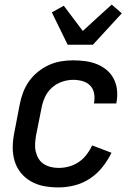

<svg xmlns="http://www.w3.org/2000/svg" viewBox="-20 -805 590 837"><path d="M236 12Q203 12 172.5 6.5Q142 1 115.5 -14Q89 -29 70.5 -52Q52 -75 43.5 -104Q35 -133 35.5 -165Q36 -197 43 -230L66 -350Q71 -376 80.5 -401.5Q90 -427 106.5 -450.5Q123 -474 145.5 -492Q168 -510 193 -521.5Q218 -533 245 -537.5Q272 -542 298 -542Q325 -542 351.5 -538.5Q378 -535 402 -525.5Q426 -516 445 -500Q464 -484 475.5 -462Q487 -440 490 -413.5Q493 -387 488 -360L487 -354H390V-358Q394 -379 390 -399Q386 -419 372.5 -432.5Q359 -446 339.5 -451.5Q320 -457 299 -457Q275 -457 250 -448.5Q225 -440 205.5 -422Q186 -404 175.5 -380.5Q165 -357 161 -334L137 -214Q134 -196 133 -178Q132 -160 136 -143.5Q140 -127 148.5 -113Q157 -99 171 -90Q185 -81 201.5 -77Q218 -73 236 -73Q258 -73 280.5 -79Q303 -85 323 -98.5Q343 -112 357.5 -131Q372 -150 382 -171L466 -139Q450 -106 426.5 -76.5Q403 -47 372 -26.5Q341 -6 305.5 3Q270 12 236 12ZM275 -610 206 -751 258 -780 341 -670 403 -727 467 -785 511 -747 385 -610Z"/></svg>

Font: Lode Dark
Style: Bold Italic
Weight: 700
Italic angle: -11°
Monospace: yes
Designer: Belleve Invis
Foundry: Belleve Invis
Version: Version 29.2.0; ttfautohint (v1.8.3)